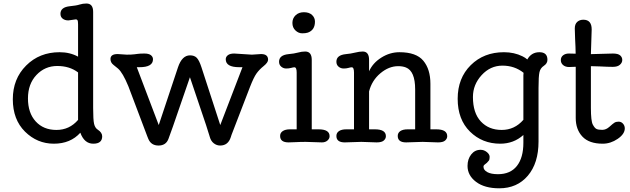

<svg xmlns="http://www.w3.org/2000/svg" viewBox="-20 -798 3533 1076"><path d="M417.5 -392.1Q370.1 -428.2 301 -428.2Q231.9 -428.2 184.3 -377.9Q136.7 -327.6 136.7 -246.3Q136.7 -165 180.2 -117.4Q223.6 -69.8 296.4 -69.8Q369.1 -69.8 417.5 -126ZM430.2 -54.2Q375 7.3 281.7 7.3Q188.5 7.3 120.1 -60.3Q51.8 -127.9 51.8 -241.9Q51.8 -356 126.5 -430.7Q201.2 -505.4 314 -505.4Q371.6 -505.4 417.5 -480.5V-660.6Q417.5 -679.7 414.3 -684.6Q411.1 -689.5 405.3 -689.5L363.3 -683.6Q343.8 -683.6 331.3 -693.4Q318.8 -703.1 318.8 -720.7Q318.8 -757.8 372.1 -763.2Q408.2 -766.6 426 -772.5Q443.8 -778.3 464.4 -778.3Q502 -778.3 502 -731.4V-192.9Q502 -126.5 507.3 -103.8Q512.7 -81.1 527.3 -71.8Q552.7 -55.2 552.7 -34.2Q552.7 7.3 502.7 7.3Q452.6 7.3 430.2 -54.2Z M1442.9 -495.1Q1482.4 -495.1 1482.4 -463.4Q1482.4 -447.8 1457.8 -428Q1433.1 -408.2 1417.5 -386.2Q1401.9 -364.3 1381.3 -311.5L1277.3 -41.5Q1274.9 -34.2 1273.4 -29.3Q1258.3 17.6 1213.9 17.6Q1194.3 17.6 1178.2 5.1Q1162.1 -7.3 1155.8 -30.3Q1154.8 -34.2 1152.6 -40.8Q1150.4 -47.4 1146.2 -61Q1142.1 -74.7 1134.8 -97.2L1044.4 -365.2Q954.1 -103 948.7 -87.9L923.8 -19Q909.7 17.6 868.4 17.6Q827.1 17.6 811.5 -19Q809.1 -24.9 805.7 -33.2L699.2 -314.9Q668 -390.6 641.6 -413.6Q632.8 -421.4 616 -434.3Q599.1 -447.3 599.1 -467.3Q599.1 -495.1 639.6 -495.1L690.4 -491.7Q704.1 -491.7 714.8 -492.2L732.9 -493.7Q739.7 -494.1 752 -496.1Q764.2 -498 789.1 -498Q814 -498 825.7 -488.8Q837.4 -479.5 837.4 -465.8Q837.4 -421.4 761.7 -421.4H746.6L869.6 -97.2L977.5 -420.9Q1000 -487.8 1044.9 -487.8Q1069.3 -487.8 1082.8 -473.9Q1096.2 -460 1108.9 -421.4L1214.4 -97.2L1338.9 -421.4H1320.8Q1245.1 -421.4 1245.1 -465.8Q1245.1 -479.5 1257.1 -488.8Q1269 -498 1292.5 -498L1391.6 -491.7Z M1784.2 0 1692.4 -2.9Q1671.9 -2.9 1661.6 -2.4L1640.1 -1.5Q1615.7 0 1597.2 0Q1549.8 0 1549.8 -36.1Q1549.8 -53.7 1564.7 -63.5Q1579.6 -73.2 1604.5 -73.2H1642.6V-391.6Q1642.6 -420.9 1629.9 -420.9Q1624 -420.9 1611.6 -417.5Q1599.1 -414.1 1583.7 -414.1Q1568.4 -414.1 1556.2 -424.3Q1543.9 -434.6 1543.9 -452.1Q1543.9 -489.3 1596.7 -494.6Q1629.4 -497.6 1650.1 -503.4Q1670.9 -509.3 1690.4 -509.3Q1727.1 -509.3 1727.1 -462.4V-73.2H1765.6Q1827.1 -73.2 1827.1 -34.7Q1827.1 -21 1815.2 -10.5Q1803.2 0 1784.2 0ZM1745.1 -676.8Q1745.1 -629.4 1705.1 -615.2Q1693.8 -611.3 1673.3 -611.3Q1652.8 -611.3 1635.7 -627.4Q1618.7 -643.6 1618.7 -669.4Q1618.7 -695.3 1636.5 -712.4Q1654.3 -729.5 1683.3 -729.5Q1712.4 -729.5 1728.8 -714.1Q1745.1 -698.7 1745.1 -676.8Z M1912.1 0Q1865.2 0 1865.2 -36.1Q1865.2 -53.7 1879.9 -63.5Q1894.5 -73.2 1920.4 -73.2H1963.9V-391.6Q1963.9 -420.9 1951.2 -420.9Q1944.3 -420.9 1933.1 -417.5Q1921.9 -414.1 1905.8 -414.1Q1889.6 -414.1 1877.4 -424.3Q1865.2 -434.6 1865.2 -452.1Q1865.2 -489.3 1918 -494.6Q1945.8 -497.1 1970 -503.2Q1994.1 -509.3 2012.7 -509.3Q2048.3 -509.3 2048.3 -462.4V-398.4Q2069.3 -445.3 2117.2 -475.3Q2165 -505.4 2218.3 -505.4Q2313 -505.4 2352.5 -457.5Q2392.1 -409.7 2392.1 -328.6V-73.2H2424.8Q2486.3 -73.2 2486.3 -34.7Q2486.3 -21 2474.6 -10.5Q2462.9 0 2434.6 0L2348.6 -2.9L2255.9 0Q2209 0 2209 -36.1Q2209 -53.7 2223.6 -63.5Q2238.3 -73.2 2264.2 -73.2H2306.6V-296.9Q2306.6 -399.4 2254.9 -419.9Q2236.8 -427.2 2211.4 -427.2Q2159.2 -427.2 2111.6 -387.2Q2064 -347.2 2048.3 -285.6V-73.2H2081.1Q2142.6 -73.2 2142.6 -34.7Q2142.6 -21 2130.9 -10.5Q2119.1 0 2090.8 0L2004.9 -2.9Z M2913.1 -126.5V-376Q2913.1 -383.3 2914.1 -390.1Q2863.8 -430.2 2795.9 -430.2Q2728 -430.2 2679.2 -377Q2630.4 -323.7 2630.4 -254.4Q2630.4 -164.6 2674.8 -117.2Q2719.2 -69.8 2791.5 -69.8Q2863.8 -69.8 2913.1 -126.5ZM2935.1 -464.8Q2958 -505.4 3002.9 -505.4Q3047.9 -505.4 3047.9 -462.9Q3047.9 -442.4 3028.1 -429.4Q3008.3 -416.5 3003.2 -393.3Q2998 -370.1 2998 -304.7V-4.4Q2998 116.2 2938 186.8Q2877.9 257.3 2777.8 257.3Q2695.8 257.3 2647.9 221.2Q2600.1 185.1 2600.1 131.8Q2600.1 93.8 2620.6 67.6Q2641.1 41.5 2673.3 41.5Q2692.4 41.5 2708.3 54.2Q2724.1 66.9 2724.1 81.5Q2724.1 96.2 2719.2 102.5Q2714.4 108.9 2708.7 114.3Q2703.1 119.6 2696.3 124.3Q2689.5 128.9 2689.5 136.7Q2689.5 154.8 2710.7 166.5Q2731.9 178.2 2770.5 178.2Q2840.3 178.2 2876.7 132.1Q2913.1 85.9 2913.1 2V-41.5Q2858.9 7.3 2783.2 7.3Q2682.6 7.3 2613.8 -60.5Q2544.9 -128.4 2544.9 -244.4Q2544.9 -360.4 2618.2 -432.9Q2691.4 -505.4 2804.2 -505.4Q2861.8 -505.4 2908.2 -482.4Q2923.3 -475.1 2935.1 -464.8Z M3291.5 -494.6 3415 -498Q3443.8 -498 3455.6 -487.5Q3467.3 -477.1 3467.3 -461.9Q3467.3 -446.8 3454.1 -435.1Q3440.9 -423.3 3414.3 -423.3Q3387.7 -423.3 3340.3 -425.8L3291.5 -427.2V-192.9Q3291.5 -120.1 3302 -100.1Q3312.5 -80.1 3323 -75.2Q3333.5 -70.3 3355 -70.3Q3376.5 -70.3 3395.5 -87.6Q3414.6 -105 3423.6 -110.6Q3432.6 -116.2 3447 -116.2Q3461.4 -116.2 3471.4 -105Q3481.4 -93.8 3481.4 -78.6Q3481.4 -46.9 3441.7 -19.8Q3401.9 7.3 3357.9 7.3Q3281.2 7.3 3243.9 -32.5Q3206.5 -72.3 3206.5 -137.2V-423.8Q3189.5 -422.4 3169.2 -422.4Q3148.9 -422.4 3136 -433.1Q3123 -443.8 3123 -461.2Q3123 -478.5 3136 -488.3Q3148.9 -498 3167.7 -498Q3186.5 -498 3206.1 -497.1Q3205.6 -513.2 3205.1 -535.2L3203.1 -578.1Q3202.6 -599.6 3201.9 -616.2Q3201.2 -632.8 3201.2 -638.2Q3201.2 -663.1 3214.8 -675.3Q3228.5 -687.5 3249 -687.5Q3295.9 -687.5 3295.9 -633.3Z"/></svg>

Font: Oldenburg
Style: Regular
Weight: 400
Designer: Nicole Fally
Foundry: Nicole Fally
Version: Version 1.001